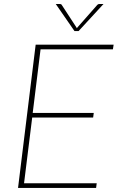

<svg xmlns="http://www.w3.org/2000/svg" viewBox="-20 -922 580 942"><path d="M68.5 0ZM537.5 -703 534 -680H179L140.5 -368H440L437 -345.5H138L98 -23H454.5L451.5 0H68.5L155 -703ZM253.5 -902.5H272Q274.5 -902.5 278 -901.8Q281.5 -901 283.5 -897L355 -787.5L357 -783.5L360 -787.5L456.5 -897Q460 -901 463.5 -901.8Q467 -902.5 469.5 -902.5H488L365.5 -769.5H345.5Z"/></svg>

Font: Lato Thin
Style: Italic
Weight: 200
Italic angle: -7°
Designer: Lukasz Dziedzic
Foundry: tyPoland Lukasz Dziedzic
Version: Version 2.007; 2014-02-27